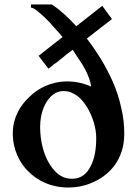

<svg xmlns="http://www.w3.org/2000/svg" viewBox="-20 -823 622 856"><path d="M281 -460C206 -460 148.3 -428.3 110 -390C71.1 -353.6 37 -299.8 37 -228C37 -155.7 67.6 -95.7 107 -58C147.3 -17.7 206.7 13 284 13C320 13 353 7 384 -6C467.7 -38.4 534 -111.8 534 -226C534 -266 530 -305 520 -344C503.2 -426 467.6 -496 430 -560C410 -592 389 -623 367 -651L479 -738L436 -797L320 -706C287.3 -742.2 250.1 -777.7 211 -803H118V-789C124 -789 132 -785 144 -776C169.1 -755.9 197.8 -729.3 220 -702C234 -687 247 -672 259 -658L152 -574L196 -517C203 -522 212 -528 220 -536C230 -542 239 -550 248 -557C257 -564 267 -572 276 -580C286 -587 295 -594 304 -601L335 -554C345 -540 354 -525 361 -511C372.2 -488.6 383.4 -463.3 386 -437C356.6 -450.9 317.9 -460 281 -460ZM159 -258C159 -319.6 180.8 -375.4 218 -402C230 -412 246 -417 263 -417C279 -417 294 -414 307 -406C334.7 -393.2 355.9 -365.9 372 -339C391.3 -302.9 409 -258 409 -207C409 -159.1 401.6 -113.3 384 -82C369.9 -52.1 343.6 -26 303 -26C278 -26 256 -33 238 -48C188.3 -89.5 159 -169.5 159 -258Z"/></svg>

Font: fbb
Style: Bold
Weight: 400
Designer: David J. Perry, Michael Sharpe
Version: Version 1.045